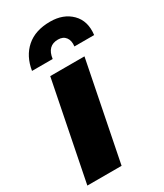

<svg xmlns="http://www.w3.org/2000/svg" viewBox="-193 -843 782 918"><g transform="rotate(-30 198.5 -384.0)"><path d="M7 0 115 -542H304L196 0ZM52 -607Q64 -682 113 -725Q162 -768 244 -768Q317 -768 360.5 -724.5Q404 -681 395 -607H286Q290 -638 276 -656.5Q262 -675 234 -675Q175 -675 166 -607Z"/></g></svg>

Font: Montserrat ExtraBold
Style: Italic
Weight: 800
Italic angle: -11.3°
Designer: Julieta Ulanovsky
Foundry: Julieta Ulanovsky
Version: Version 9.000; ttfautohint (v1.8.4.7-5d5b)